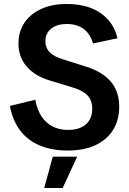

<svg xmlns="http://www.w3.org/2000/svg" viewBox="-20 -742 651 968"><path d="M321 17Q243 17 182 -8Q121 -33 82.5 -83Q44 -133 30 -208L158 -239Q167 -189 189.5 -155Q212 -121 246 -104Q280 -87 322 -87Q363 -87 390 -100Q417 -113 431 -136.5Q445 -160 445 -194Q445 -235 422 -260Q399 -285 347 -301L235 -335Q158 -357 115.5 -405.5Q73 -454 73 -522Q73 -582 103 -627Q133 -672 188 -697Q243 -722 317 -722Q386 -722 438.5 -701.5Q491 -681 525.5 -642Q560 -603 572 -549L449 -523Q434 -573 400.5 -597Q367 -621 317 -621Q268 -621 238.5 -598Q209 -575 209 -534Q209 -501 230 -479Q251 -457 297 -443L417 -405Q496 -380 538.5 -330.5Q581 -281 581 -204Q581 -137 550.5 -87.5Q520 -38 462 -10.5Q404 17 321 17ZM203 206 246 48H369L296 206Z"/></svg>

Font: TikTok Sans 24pt SemiBold
Style: Regular
Weight: 600
Version: Version 4.000